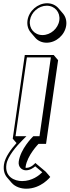

<svg xmlns="http://www.w3.org/2000/svg" viewBox="-20 -850 427 1177"><path d="M268.7 -830C210.7 -830 156.9 -783 148.6 -725C144.4 -696 152.3 -669.8 168.6 -650.8L195.9 -618.9C212.1 -599.9 236.7 -588.2 265.7 -588.2C323.7 -588.2 377.4 -635.2 385.8 -693.2C390 -722.2 382 -748.4 365.8 -767.4L338.5 -799.2C322.2 -818.2 297.7 -830 268.7 -830ZM136.7 178.7C136.7 176.5 136.8 174.2 137.1 171.8C147.2 101.8 216.3 31.8 216.3 31.8H262.3L336.2 -481.2L309 -513H132L58.1 0L81.3 27.1C48.4 63.5 10.7 113.5 4.3 158C-0.8 193.8 7.9 220 23.7 238.3L50.9 270.2C73.4 296.4 110.1 306.8 140.7 306.8C232.7 306.8 288.1 234.8 288.1 234.8L260.8 203L196.6 149C196.6 149 172.3 179 141.3 179C139.8 179 138.2 178.9 136.7 178.7ZM266.5 -815C316.3 -815 350.7 -774.7 343.6 -725C336.4 -675.3 290.3 -635 240.6 -635C190.9 -635 156.4 -675.3 163.6 -725C170.7 -774.7 216.8 -815 266.5 -815ZM19.3 158C26.4 108.8 82.3 44.5 117.1 9.8L141.9 -15H75.2L144.8 -498H291.8L222.2 -15H184.3L179 -9.6C177.7 -8.3 106 63 94.9 140C90 174 114.7 194 139.1 194C164.7 194 185.7 178.4 195.9 169.5L239.3 205.9C219.7 225.5 176.7 260 115.6 260C67.8 260 8.4 233.6 19.3 158Z"/></svg>

Font: Blink
Style: 3DObl
Weight: 400
Designer: Mew Too
Foundry: Cannot Into Space Fonts
Version: Version 001.000